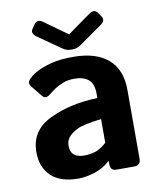

<svg xmlns="http://www.w3.org/2000/svg" viewBox="-81 -770 710 846"><g transform="rotate(-10 274.0 -347.5)"><path d="M127.9 -639.6Q103.5 -656.7 117.7 -676.8L129.9 -694.3Q144.5 -714.4 168 -697.3L271 -623.5H272L375 -697.3Q398.9 -714.4 413.1 -694.3L425.3 -676.8Q439.5 -656.7 415 -639.6L314 -568.8Q294.9 -555.7 280.8 -555.7H262.2Q248 -555.7 229 -568.8ZM39.1 -136.7Q39.1 -234.4 132.3 -278.3Q225.6 -322.3 345.2 -325.2V-344.7Q345.2 -389.6 322.8 -408.2Q300.3 -426.8 260.3 -426.8Q231.9 -426.8 210.2 -418.7Q188.5 -410.6 172.6 -400.1Q156.7 -389.6 144 -378.9Q121.6 -359.4 106.9 -377L66.4 -426.8Q51.3 -445.3 73.7 -464.8Q90.8 -480 113.5 -491.2Q136.2 -502.4 173.8 -512.5Q211.4 -522.5 271.5 -522.5Q373 -522.5 427.5 -475.6Q481.9 -428.7 481.9 -337.4V-29.3Q481.9 0 452.6 0H372.6Q346.2 0 346.2 -29.3V-43.9H345.2Q316.4 -16.1 276.1 -3.2Q235.8 9.8 202.1 9.8Q122.1 9.8 80.6 -29.5Q39.1 -68.8 39.1 -136.7ZM183.6 -139.6Q183.6 -122.6 190.4 -110.1Q197.3 -97.7 211.9 -91.8Q226.6 -85.9 244.6 -85.9Q269.5 -85.9 293 -92.8Q316.4 -99.6 345.2 -125V-231Q263.2 -221.7 235.4 -207Q207.5 -192.4 195.6 -176.8Q183.6 -161.1 183.6 -139.6Z"/></g></svg>

Font: Istok
Style: Bold
Weight: 700
Designer: Andrey V. Panov
Foundry: Andrey V. Panov
Version: Version 1.0.1